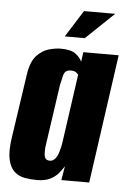

<svg xmlns="http://www.w3.org/2000/svg" viewBox="-50 -689 489 735"><g transform="rotate(5 195.0 -322.0)"><path d="M120 8Q96 8 73 4Q50 0 33 -15Q16 -30 9 -61Q2 -92 10 -146L46 -390Q53 -440 74.5 -463.5Q96 -487 122 -494Q148 -501 167 -501Q206 -501 224 -487.5Q242 -474 249 -458L254 -495H390L320 0H213L222 -54Q214 -41 202 -26.5Q190 -12 170 -2Q150 8 120 8ZM162 -70Q171 -70 178 -75.5Q185 -81 189.5 -90Q194 -99 197 -109.5Q200 -120 202 -129.5Q204 -139 205 -147L242 -408Q240 -409 237 -412.5Q234 -416 228.5 -418.5Q223 -421 214 -421Q201 -421 194 -415.5Q187 -410 184 -397Q181 -384 176 -362L141 -120Q140 -106 140.5 -96Q141 -86 143.5 -80.5Q146 -75 151 -72.5Q156 -70 162 -70ZM178 -549 243 -652H363L255 -549Z"/></g></svg>

Font: Alumni Sans Thin ExtraBold
Style: Italic
Weight: 800
Italic angle: -8°
Version: Version 1.016